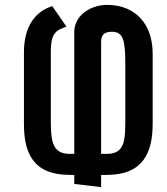

<svg xmlns="http://www.w3.org/2000/svg" viewBox="-20 -731 684 786"><path d="M394 35V-15H417C568 -15 605 -109 605 -225V-511C605 -631 536 -711 418 -711C356 -711 288 -673 284 -605V-101H266C190 -101 188 -159 188 -251V-517C188 -602 213 -607 252 -622L194 -706C118 -682 78 -615 78 -517V-225C78 -109 112 -15 266 -15H284V22ZM394 -101V-545C394 -570 390 -601 439 -601C490 -601 493 -554 493 -454V-251C493 -159 493 -101 417 -101Z"/></svg>

Font: Advent Pro
Style: Bold
Weight: 700
Designer: Andreas Kalpakidis
Foundry: Andreas Kalpakidis
Version: Version 2.002 2008